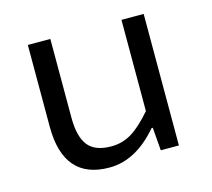

<svg xmlns="http://www.w3.org/2000/svg" viewBox="-79 -580 757 685"><g transform="rotate(-15 300.0 -237.0)"><path d="M504.9 -485.8V0H438L431.2 -85H426.8Q343.8 12.2 246.1 12.2Q77.1 12.2 77.1 -184.1V-485.8H160.2V-194.8Q160.2 -125 186 -92Q211.9 -59.1 272 -59.1Q313 -59.1 347.4 -80.1Q381.8 -101.1 422.9 -148.9V-485.8Z"/></g></svg>

Font: SourceCodePro-Regular
Style: Regular
Weight: 400
Monospace: yes
Designer: Paul D. Hunt
Foundry: Adobe Systems Incorporated
Version: Version 1.009;PS 1.000;hotconv 1.0.70;makeotf.lib2.5.5900